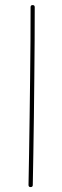

<svg xmlns="http://www.w3.org/2000/svg" viewBox="-20 -741 248 769"><path d="M110.8 -720.7Q119.1 -720.7 119.1 -712.4Q119.1 -650.9 118.7 -577.4Q118.2 -503.9 117.4 -425Q116.7 -346.2 115.7 -269Q114.7 -191.9 113.5 -122.8Q112.3 -53.7 111.3 0Q111.3 8.3 102.5 8.3Q94.2 8.3 94.2 0Q95.2 -53.7 96.4 -122.8Q97.7 -191.9 98.6 -269Q99.6 -346.2 100.6 -425Q101.6 -503.9 102.1 -577.4Q102.5 -650.9 102.5 -712.4Q102.5 -720.7 110.8 -720.7Z"/></svg>

Font: Mikhak Thin
Style: Regular
Weight: 100
Designer: Amin Abedi
Version: Version 3.3